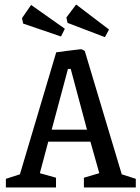

<svg xmlns="http://www.w3.org/2000/svg" viewBox="-20 -827 619 847"><path d="M442.9 -663.1 277.8 -726.1 272.9 -750 315.9 -807.1 460.9 -696.8ZM249 -666 82 -723.1 77.1 -747.1 117.2 -805.2 266.1 -700.2ZM5.9 0V-38.1L67.9 -58.1L228 -596.2Q244.6 -598.6 271.7 -602.1Q298.8 -605.5 317.6 -607.7Q336.4 -609.9 337.9 -609.9Q339.8 -609.9 343.8 -607.9Q347.7 -606 350.6 -604L354 -602.1L517.1 -58.1L579.1 -38.1V0H350.1V-43L418 -63L378.9 -202.1H192.9L155.8 -63L227.1 -43V0ZM208 -254.9H363.8L292 -522.9H279.8Z"/></svg>

Font: Grenze
Style: Regular
Weight: 400
Designer: Renata Polastri
Foundry: Omnibus-Type
Version: Version 1.002;PS 001.002;hotconv 1.0.88;makeotf.lib2.5.64775